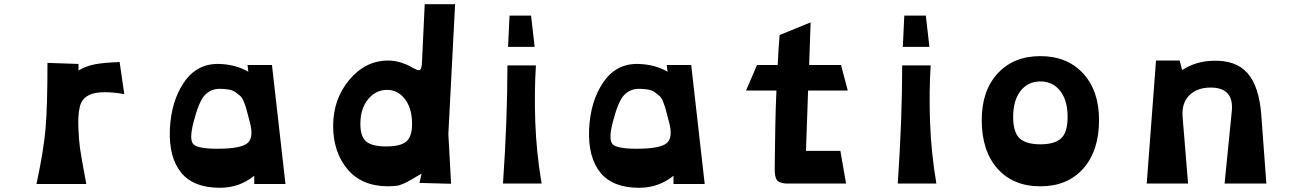

<svg xmlns="http://www.w3.org/2000/svg" viewBox="-20 -870 6175 910"><path d="M547 -576 569 -424Q516 -433 478 -433Q440 -433 416 -425Q392 -417 378 -402Q364 -387 358.5 -365Q353 -343 351.5 -315Q350 -287 352 -253Q354 -206 359 -168.5Q364 -131 389 2H153Q187 -157 196 -261.5Q205 -366 205 -572L352 -567V-536Q388 -557 428.5 -565Q469 -573 547 -576Z M1022 20Q897 20 838.5 -52Q780 -124 785 -256Q791 -390 852 -479.5Q913 -569 1017 -567Q1097 -565 1157 -530L1153 -562H1269L1333 2H1185V-37Q1115 20 1022 20ZM1010 -165Q1123 -165 1154 -192.5Q1185 -220 1162 -299Q1159 -309 1153.5 -331Q1148 -353 1145 -363Q1142 -373 1135 -390Q1128 -407 1119 -415Q1110 -423 1097 -432.5Q1084 -442 1065 -445.5Q1046 -449 1021 -449Q980 -449 951.5 -420Q923 -391 897 -290Q876 -208 896.5 -186.5Q917 -165 1010 -165Z M1821 13Q1694 13 1626.5 -68.5Q1559 -150 1559 -273Q1559 -400 1635.5 -491.5Q1712 -583 1820 -583Q1851 -583 1880.5 -573.5Q1910 -564 1926 -554.5Q1942 -545 1955 -539.5Q1968 -534 1973.5 -542Q1979 -550 1980 -575L1993 -850H2137L2105 -235L2118 1L1968 -3L1978 -47Q1968 -41 1950.5 -31Q1933 -21 1927 -17.5Q1921 -14 1909 -7.5Q1897 -1 1891.5 1Q1886 3 1876.5 6.5Q1867 10 1859.5 10.5Q1852 11 1842.5 12Q1833 13 1821 13ZM1933 -283Q1933 -356 1899.5 -400Q1866 -444 1814 -444Q1761 -444 1724.5 -399.5Q1688 -355 1688 -283Q1688 -222 1716 -199Q1744 -176 1811 -176Q1878 -176 1905.5 -199Q1933 -222 1933 -283Z M2388 -648 2395 -796H2497L2514 -648ZM2364 0Q2385 -308 2385 -560H2520Q2512 -435 2517 -291.5Q2522 -148 2547 0Z M3009 20Q2884 20 2825.5 -52Q2767 -124 2772 -256Q2778 -390 2839 -479.5Q2900 -569 3004 -567Q3084 -565 3144 -530L3140 -562H3256L3320 2H3172V-37Q3102 20 3009 20ZM2997 -165Q3110 -165 3141 -192.5Q3172 -220 3149 -299Q3146 -309 3140.5 -331Q3135 -353 3132 -363Q3129 -373 3122 -390Q3115 -407 3106 -415Q3097 -423 3084 -432.5Q3071 -442 3052 -445.5Q3033 -449 3008 -449Q2967 -449 2938.5 -420Q2910 -391 2884 -290Q2863 -208 2883.5 -186.5Q2904 -165 2997 -165Z M3800 -155H3963L3990 0H3704Q3670 -3 3660.5 -19Q3651 -35 3652 -74Q3652 -78 3652.5 -128.5Q3653 -179 3654.5 -266Q3656 -353 3660 -441H3516L3568 -562H3666Q3669 -633 3675 -704L3822 -764L3815 -562H3966L3998 -441H3810Z M4259 -648 4266 -796H4368L4385 -648ZM4235 0Q4256 -308 4256 -560H4391Q4383 -435 4388 -291.5Q4393 -148 4418 0Z M4633 -301Q4633 -440 4708.5 -522Q4784 -604 4911 -604Q5038 -604 5113.5 -522Q5189 -440 5189 -301Q5189 -156 5114.5 -71.5Q5040 13 4911 13Q4782 13 4707.5 -71Q4633 -155 4633 -301ZM5040 -317Q5040 -394 5005 -439Q4970 -484 4911 -484Q4852 -484 4817 -439Q4782 -394 4782 -317Q4782 -242 4813 -214Q4844 -186 4911 -186Q4978 -186 5009 -214Q5040 -242 5040 -317Z M5958 -325 5982 0H5784L5818 -341Q5830 -455 5718 -455Q5654 -455 5617 -418.5Q5580 -382 5585 -316L5611 0H5415L5459 -583H5571L5583 -538Q5648 -580 5728 -582Q5838 -586 5893 -523Q5948 -460 5958 -325Z"/></svg>

Font: OpenDyslexic
Style: Bold
Weight: 800
Designer: Abbie Gonzalez
Version: Version 0.920;hotconv 1.0.109;makeotfexe 2.5.65596